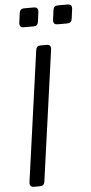

<svg xmlns="http://www.w3.org/2000/svg" viewBox="-62 -985 486 1020"><g transform="rotate(-5 180.5 -474.5)"><path d="M77 0Q52 0 55 -26L152 -723Q155 -745 177 -745H209Q234 -745 231 -719L134 -22Q131 0 109 0ZM97 -849Q72 -849 75 -875L82 -927Q85 -949 107 -949H159Q184 -949 181 -923L174 -871Q171 -849 149 -849ZM277 -849Q252 -849 255 -875L262 -927Q265 -949 287 -949H339Q364 -949 361 -923L354 -871Q351 -849 329 -849Z"/></g></svg>

Font: Pitagon Sans Text
Style: Italic
Weight: 400
Italic angle: -8°
Designer: Travis Tran
Foundry: Pitagon
Version: Version 1.001; ttfautohint (v1.8.4.7-5d5b);gftools[0.9.26]